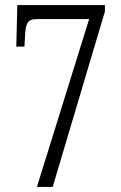

<svg xmlns="http://www.w3.org/2000/svg" viewBox="-20 -734 474 754"><path d="M125 0H187L392 -689V-714H48L44 -551H76L79 -604C82 -648 93 -659 125 -659H330Z"/></svg>

Font: Noto Serif Hebrew ExtraCondensed Light
Style: Regular
Weight: 300
Width: 2
Designer: Monotype Design Team
Foundry: Monotype Imaging Inc.
Version: Version 2.004